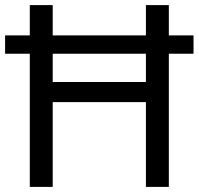

<svg xmlns="http://www.w3.org/2000/svg" viewBox="-20 -734 781 754"><path d="M97 0V-523H0V-595H97V-714H187V-595H553V-714H643V-595H740V-523H643V0H553V-333H187V0ZM187 -412H553V-523H187Z"/></svg>

Font: Apis
Style: Regular
Weight: 400
Designer: Monotype Design Team
Foundry: Monotype Imaging Inc.
Version: Version 2.000; build 0001